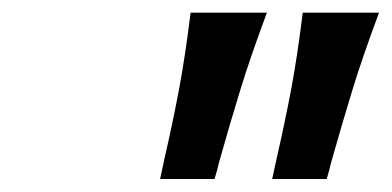

<svg xmlns="http://www.w3.org/2000/svg" viewBox="-20 -786 614 301"><path d="M237.8 -537.1Q251.5 -596.7 261 -647.7Q270.5 -698.7 278.8 -766.1H398.4Q372.6 -696.8 356.7 -645Q340.8 -593.3 323.2 -530.8Q321.3 -522 316.4 -505.4H231ZM413.6 -537.1Q427.2 -596.7 436.8 -647.7Q446.3 -698.7 454.6 -766.1H574.2Q548.3 -696.8 532.5 -645Q516.6 -593.3 499 -530.8Q497.1 -522 492.2 -505.4H406.7Z"/></svg>

Font: Lesson One
Style: Bold Italic
Weight: 700
Italic angle: -14°
Designer: But Ko, Victor Gaultney, Annie Olsen, Julie Remington, Don Collingsworth, Eric Hays, Becca Hirsbrunner
Version: Version 1.100